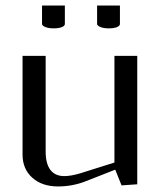

<svg xmlns="http://www.w3.org/2000/svg" viewBox="-20 -670 585 698"><path d="M333 -649.9H416V-583Q416 -575.7 404.8 -571.3Q393.6 -566.9 375 -566.9Q356.9 -566.9 345 -571.8Q333 -576.7 333 -583ZM132.8 -649.9H215.8V-583Q215.8 -575.7 204.6 -571.3Q193.4 -566.9 174.8 -566.9Q156.7 -566.9 144.8 -571.8Q132.8 -576.7 132.8 -583ZM479 -466.8V0L421.9 3.9L398.9 -53.2L292 -11.2Q243.7 7.8 190.9 7.8Q132.8 7.8 97.4 -23.9Q62 -55.7 62 -107.9V-466.8H146V-118.2Q146 -75.2 163.1 -52.5Q180.2 -29.8 213.9 -29.8Q237.3 -29.8 272 -40L396 -79.1V-466.8Z"/></svg>

Font: Resagokr
Style: Regular
Weight: 500
Designer: gluk
Foundry: gluk
Version: Version 0.95